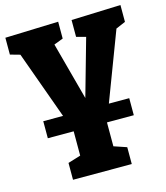

<svg xmlns="http://www.w3.org/2000/svg" viewBox="-118 -630 819 947"><g transform="rotate(-15 291.0 -156.0)"><path d="M70 0V-87H171L46 -433L-4 -447V-533L268 -542V-456L221 -438L300 -144L382 -434L334 -447V-533L586 -542V-456L537 -435L405 -87H509V0H372V122L437 144V230H137V144L202 124V0Z"/></g></svg>

Font: Bitter ExtraBold
Style: Regular
Weight: 800
Designer: Sol Matas, and Bitter project Authors
Foundry: Sol Matas
Version: Version 2.001